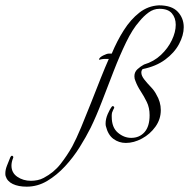

<svg xmlns="http://www.w3.org/2000/svg" viewBox="-268 -492 709 720"><path d="M-168 208Q-199 208 -220 198Q-241 188 -247 168Q-248 165 -248 158Q-248 145 -242 129.5Q-236 114 -229 97Q-226 92 -223 92Q-221 92 -219 94.5Q-217 97 -219 101Q-225 116 -225 129Q-225 156 -203 171Q-181 186 -152 186Q-140 186 -127.5 183.5Q-115 181 -104 175Q-66 155 -41 123Q-16 91 3 57Q18 29 36 -14Q54 -57 73 -105.5Q92 -154 109.5 -198Q127 -242 140 -271H122Q118 -271 113.5 -270Q109 -269 105 -268L103 -269Q105 -277 119 -284Q133 -291 140 -291H151Q171 -339 196.5 -379Q222 -419 254.5 -444.5Q287 -470 328 -472Q376 -472 398.5 -448Q421 -424 421 -390Q421 -360 403.5 -327Q386 -294 351.5 -268.5Q317 -243 267 -233Q262 -228 262 -220Q262 -208 273 -194Q284 -180 297.5 -166Q311 -152 318 -138Q335 -110 335 -79Q335 -45 315 -17Q295 11 264.5 27.5Q234 44 204 44Q178 44 157.5 29Q137 14 129 -19Q128 -22 128 -29Q128 -46 136 -64.5Q144 -83 152 -93Q153 -94 155 -94Q158 -94 159.5 -91.5Q161 -89 160 -87Q156 -80 152 -69Q151 -65 151 -61Q151 -57 151 -54Q151 -14 174 5.5Q197 25 224 25Q255 25 274 3.5Q293 -18 293 -60Q293 -88 282.5 -109.5Q272 -131 259.5 -150Q247 -169 240 -188Q236 -196 236 -206Q236 -222 247.5 -232.5Q259 -243 272 -250Q309 -261 335.5 -286Q362 -311 376.5 -341.5Q391 -372 391 -399Q391 -425 376.5 -442Q362 -459 330 -459Q308 -459 289 -445Q270 -431 254 -411Q229 -383 205 -333.5Q181 -284 158.5 -226Q136 -168 114.5 -112Q93 -56 72 -13Q55 21 31 59.5Q7 98 -24 131.5Q-55 165 -91 186.5Q-127 208 -168 208Z"/></svg>

Font: Grey Qo
Style: Regular
Weight: 400
Designer: Robert E. Leuschke
Foundry: Robert E. Leuschke
Version: Version 2.010